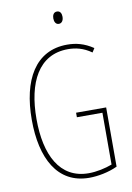

<svg xmlns="http://www.w3.org/2000/svg" viewBox="-99 -972 718 1044"><g transform="rotate(-10 260.0 -450.5)"><path d="M291 -911C271 -911 265 -893 265 -877C265 -859 273 -843 290 -843C306 -843 316 -857 316 -878C316 -894 310 -911 291 -911ZM298 -351V-326H439V-40C402 -26 354 -15 309 -15C149 -15 80 -157 80 -354C80 -556 152 -699 314 -699C355 -699 398 -690 443 -658L457 -680C408 -713 362 -724 314 -724C138 -724 54 -574 54 -354C54 -143 132 10 308 10C355 10 415 -1 464 -24V-351Z"/></g></svg>

Font: Noto Sans Kannada ExtraCondensed Thin
Style: Regular
Weight: 100
Width: 2
Designer: Jelle Bosma - Monotype Design Team
Foundry: Monotype Imaging Inc.
Version: Version 2.005